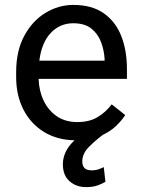

<svg xmlns="http://www.w3.org/2000/svg" viewBox="-20 -558 570 777"><path d="M406.7 177.7Q394.5 185.1 375.7 192.1Q356.9 199.2 328.1 199.2Q288.6 199.2 261.5 175.5Q234.4 151.9 234.4 106Q234.4 81.5 245.8 56.9Q257.3 32.2 281.7 9.8Q210 8.3 156.7 -24.9Q103.5 -58.1 74.5 -115.2Q45.4 -172.4 45.4 -245.6V-266.1Q45.4 -352.5 78.4 -413.3Q111.3 -474.1 164.3 -506.1Q217.3 -538.1 276.4 -538.1Q352.1 -538.1 400.1 -504.2Q448.2 -470.2 470.9 -411.9Q493.7 -353.5 493.7 -279.3V-238.8H136.2Q137.7 -190.4 156.7 -150.6Q175.8 -110.8 210.2 -87.4Q244.6 -64 293 -64Q340.8 -64 374 -83.5Q407.2 -103 432.1 -135.7L486.8 -92.3Q471.7 -69.3 449.5 -48.1Q427.2 -26.9 396 -12.2Q364.7 11.2 338.9 37.6Q313 64 313 95.7Q313 111.8 321.5 121.6Q330.1 131.3 351.1 131.3Q367.2 131.3 379.9 126.7Q392.6 122.1 399.9 118.2ZM276.4 -463.9Q222.7 -463.9 185.5 -424.8Q148.4 -385.7 139.2 -312.5H403.3V-319.3Q401.4 -354.5 388.9 -387.7Q376.5 -420.9 349.6 -442.4Q322.8 -463.9 276.4 -463.9Z"/></svg>

Font: Vazirmatn UI FD
Style: Regular
Weight: 400
Designer: Saber Rastikerdar
Foundry: Saber Rastikerdar
Version: Version 33.003